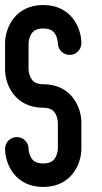

<svg xmlns="http://www.w3.org/2000/svg" viewBox="-20 -737 404 757"><path d="M150.4 0.1C260.8 0.1 300.8 -89.8 300.8 -150.4V-254.5C300.8 -315 260.7 -404.9 150.4 -404.9C119.1 -404.9 107.9 -418 101.7 -429.5C93.2 -445.2 92.6 -462.7 92.6 -462.7V-566.8C92.6 -567 93.2 -583.2 100.7 -598.2C106.8 -610.5 118.1 -624.7 150.4 -624.7C181.7 -624.7 192.9 -611.6 199.1 -600.1C207.5 -584.6 208.2 -567.5 208.2 -566.4C208.5 -541 229.1 -520.5 254.5 -520.5C280.1 -520.5 300.8 -541.2 300.8 -566.8C300.8 -627.3 260.7 -717.2 150.4 -717.2C40.1 -717.2 0 -627.3 0 -566.8V-462.7C0 -402.2 40.1 -312.3 150.4 -312.2C181.7 -312.2 192.9 -299.1 199.1 -287.6C207.6 -271.9 208.2 -254.4 208.2 -254.4V-150.4C208.2 -150.2 207.6 -134 200.1 -119C194 -106.7 182.7 -92.5 150.4 -92.5C119.1 -92.5 107.9 -105.6 101.7 -117.1C93.2 -132.8 92.6 -150.3 92.6 -150.3C92.6 -175.9 71.9 -196.6 46.3 -196.6C20.7 -196.6 0 -175.9 0 -150.3C0 -89.8 40.1 0.1 150.4 0.1Z"/></svg>

Font: Cactron
Style: Regular
Weight: 400
Version: Version 1.0